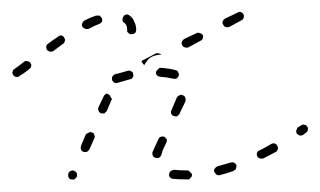

<svg xmlns="http://www.w3.org/2000/svg" viewBox="-28 -292 533 320"><path d="M86 3Q87 6 90 7Q91 7 93 7Q94 8 96 7Q97 6 98 5Q99 4 100 3Q101 0 100 -3Q99 -6 96 -7Q95 -8 93 -8Q92 -8 90 -7Q89 -7 88 -6Q87 -5 86 -3Q85 0 86 3ZM283 7H284Q286 7 287 7Q288 6 289 5Q290 4 291 3Q292 1 292 0Q292 -3 289 -5Q287 -8 284 -8H283Q270 -8 262 -9Q261 -9 259 -8Q258 -8 257 -7Q255 -6 255 -5Q254 -4 254 -2Q253 1 255 3Q257 6 260 6Q269 7 283 7ZM364 -9Q365 -9 365 -11Q366 -12 366 -14Q366 -15 366 -17Q365 -19 362 -21Q359 -22 356 -21Q345 -18 335 -15Q332 -14 330 -11Q328 -9 329 -6Q330 -4 331 -3Q331 -2 333 -1Q334 0 335 0Q337 0 338 0Q350 -3 361 -7Q362 -8 364 -9ZM435 -43Q436 -46 434 -49Q434 -50 433 -51Q431 -52 430 -53Q429 -53 427 -53Q426 -53 424 -52Q414 -46 404 -41Q403 -41 402 -40Q401 -38 400 -37Q400 -36 400 -34Q400 -33 401 -31Q402 -29 405 -28Q408 -27 411 -28Q421 -33 432 -39Q434 -40 435 -43ZM226 -38Q226 -37 226 -35Q226 -34 227 -32Q227 -31 229 -30Q230 -29 231 -29Q234 -28 237 -29Q240 -31 241 -34Q242 -37 243 -41L249 -54Q250 -55 250 -57Q250 -58 250 -60Q249 -61 248 -62Q247 -63 246 -64Q243 -65 240 -64Q237 -63 236 -60L230 -47Q228 -42 226 -38ZM107 -43Q108 -40 111 -39Q114 -38 117 -39Q119 -40 121 -43L129 -61Q130 -63 130 -64Q130 -66 129 -67Q129 -68 128 -70Q127 -71 125 -71Q123 -73 120 -71Q117 -70 115 -68L107 -49Q106 -46 107 -43ZM484 -73Q485 -74 485 -76Q486 -77 485 -79Q485 -80 484 -81Q482 -84 479 -84Q476 -85 474 -83L469 -80Q467 -79 467 -77Q466 -76 466 -75Q465 -73 466 -72Q466 -70 467 -69Q469 -67 472 -66Q475 -66 477 -67L482 -71Q484 -72 484 -73ZM257 -106Q257 -104 257 -103Q258 -101 259 -100Q260 -99 261 -99Q263 -98 264 -98Q266 -98 267 -98Q268 -99 269 -100Q271 -101 271 -102L281 -123Q282 -126 281 -129Q280 -132 277 -133Q276 -134 274 -134Q273 -134 271 -133Q270 -133 269 -132Q268 -131 267 -130L258 -109Q257 -107 257 -106ZM136 -108Q137 -105 140 -103Q141 -103 143 -103Q144 -103 146 -103Q147 -104 148 -105Q149 -106 150 -107L158 -126Q158 -126 158 -126Q158 -126 159 -126L155 -133Q155 -133 154 -134Q152 -135 150 -136Q148 -136 147 -134Q145 -133 145 -132L136 -113Q135 -111 136 -108ZM159 -164Q158 -161 159 -158Q161 -155 163 -154Q166 -153 168 -154Q179 -157 189 -160Q192 -160 193 -163Q195 -165 194 -168Q194 -172 191 -173Q188 -175 185 -174Q177 -172 167 -169Q166 -169 165 -169Q164 -169 164 -168H163Q160 -166 159 -164ZM266 -161Q269 -163 270 -166Q270 -167 270 -169Q270 -170 269 -171Q269 -173 267 -174Q266 -175 265 -175Q254 -178 240 -179Q237 -179 235 -176Q232 -174 232 -171Q232 -168 234 -166Q237 -164 240 -164Q252 -163 260 -161Q263 -160 266 -161ZM23 -179Q24 -181 24 -182Q24 -184 24 -185Q23 -186 22 -188Q20 -190 17 -190Q14 -191 12 -189Q2 -181 -4 -177Q-6 -176 -6 -175Q-7 -174 -7 -172Q-8 -171 -7 -169Q-7 -168 -6 -167Q-4 -164 -1 -164Q2 -163 4 -165Q11 -169 21 -177Q22 -178 23 -179ZM208 -189Q208 -190 209 -191Q210 -192 211 -192L232 -203Q234 -204 236 -203Q239 -203 241 -201Q240 -201 240 -201Q235 -201 229 -199Q223 -197 219 -193Q215 -188 212 -183Q212 -183 212 -184Q210 -186 208 -189ZM79 -221Q80 -222 80 -224Q81 -225 80 -227Q80 -228 79 -229Q78 -232 74 -233Q71 -233 69 -231Q61 -226 52 -219Q50 -218 49 -215Q49 -211 50 -209Q51 -208 53 -207Q54 -206 55 -206Q57 -206 58 -206Q60 -206 61 -207Q70 -214 77 -219Q79 -220 79 -221ZM275 -222Q274 -219 276 -216Q277 -214 280 -213Q283 -212 286 -213L306 -224Q309 -225 310 -228Q311 -231 310 -234Q308 -236 305 -237Q302 -238 300 -237L279 -227Q276 -225 275 -222ZM184 -239Q185 -238 186 -237Q187 -236 189 -235Q190 -235 191 -235Q195 -235 197 -237Q199 -239 199 -242Q199 -250 196 -255Q194 -262 188 -266Q186 -268 183 -268Q179 -267 178 -265Q176 -262 176 -259Q176 -256 179 -254Q184 -251 184 -242Q184 -240 184 -239ZM142 -256Q143 -258 142 -261Q141 -263 140 -264Q139 -265 138 -266Q137 -266 135 -266Q134 -266 132 -266Q123 -263 113 -258Q110 -256 109 -253Q108 -250 109 -248Q111 -245 114 -244Q117 -243 120 -244Q129 -249 137 -252Q140 -253 142 -256ZM343 -256Q342 -254 344 -251Q345 -248 348 -247Q351 -246 354 -247L374 -258Q377 -259 378 -262Q379 -265 378 -268Q376 -271 373 -272Q370 -273 368 -271L347 -261Q344 -259 343 -256Z"/></svg>

Font: FRB American Cursive Dashed Extralight
Style: Italic
Weight: 200
Italic angle: -25°
Version: Version 2.0;Modular Font Editor K font №1